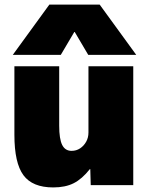

<svg xmlns="http://www.w3.org/2000/svg" viewBox="-20 -810 657 840"><path d="M213 10Q122 10 82.5 -43.5Q43 -97 43 -220V-520H239V-260Q239 -202 252 -176Q265 -150 293 -150Q314 -150 330.5 -161Q347 -172 357 -190Q367 -208 367 -230V-520H563V0H377L375 -70H373Q339 -27 302.5 -8.5Q266 10 213 10ZM36 -570 196 -790H416L576 -570H366L307 -670H305L246 -570Z"/></svg>

Font: M PLUS 2 Thin Black
Style: Regular
Weight: 900
Version: Version 1.001